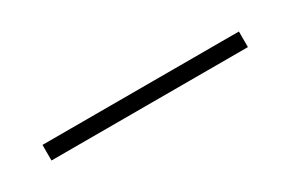

<svg xmlns="http://www.w3.org/2000/svg" viewBox="-3 -786 484 320"><g transform="rotate(-30 239.0 -626.0)"><path d="M50 -611V-641H428V-611Z"/></g></svg>

Font: Space Cowgirl
Style: Regular
Weight: 400
Designer: Valery Marier
Foundry: Valery Marier
Version: Version 1.000